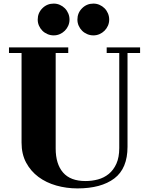

<svg xmlns="http://www.w3.org/2000/svg" viewBox="-20 -979 818 1069"><path d="M100 -684H30V-715H360V-684H290V-152Q290 -66 331 -18.5Q372 29 456 29Q492 29 525.5 20Q559 11 585.5 -10.5Q612 -32 628 -67.5Q644 -103 644 -155V-684H574V-715H760V-684H690V-162Q690 -41 616.5 14.5Q543 70 411 70Q350 70 293.5 54Q237 38 194 6Q151 -26 125.5 -73.5Q100 -121 100 -185ZM190 -870Q190 -907 216 -933Q242 -959 279 -959Q297 -959 313 -952Q329 -945 341 -933Q353 -921 360 -904.5Q367 -888 367 -870Q367 -852 360 -836Q353 -820 341 -808Q329 -796 313 -789Q297 -782 279 -782Q261 -782 244.5 -789Q228 -796 216 -808Q204 -820 197 -836Q190 -852 190 -870ZM411 -870Q411 -907 437 -933Q463 -959 500 -959Q518 -959 534 -952Q550 -945 562 -933Q574 -921 581 -904.5Q588 -888 588 -870Q588 -852 581 -836Q574 -820 562 -808Q550 -796 534 -789Q518 -782 500 -782Q482 -782 465.5 -789Q449 -796 437 -808Q425 -820 418 -836Q411 -852 411 -870Z"/></svg>

Font: Cafe24 ClassicType
Style: Regular
Weight: 400
Designer: Cafe24 thkim, hmlim, mnelim & 4IR
Foundry: Cafe24
Version: Version 1.000